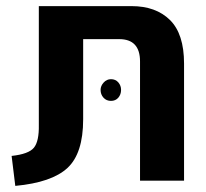

<svg xmlns="http://www.w3.org/2000/svg" viewBox="-20 -591 675 628"><path d="M30 17 18 -81Q74 -87 91 -108Q108 -129 107 -182V-571H410Q490 -571 536 -525.5Q582 -480 582 -383V0H438V-390Q438 -463 370 -463H252V-201Q252 -89 200.5 -41.5Q149 6 30 17ZM343 -332Q358 -332 367 -321.5Q376 -311 376 -297Q376 -282 367 -271.5Q358 -261 343 -261Q328 -261 318.5 -271.5Q309 -282 309 -297Q309 -310 319 -321Q329 -332 343 -332Z"/></svg>

Font: Assistant
Style: Bold
Weight: 700
Designer: Hebrew By Ben Nathan, Latin by Paul Hunt
Version: Version 2.001;PS 002.001;hotconv 1.0.88;makeotf.lib2.5.64775